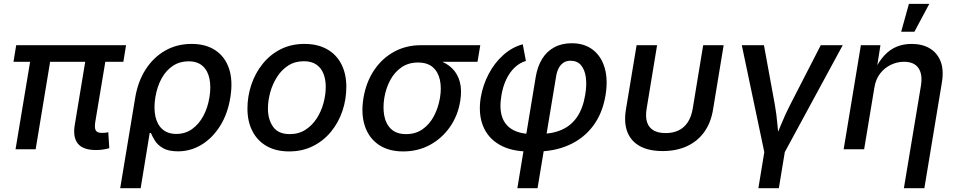

<svg xmlns="http://www.w3.org/2000/svg" viewBox="-20 -783 5019 1007"><path d="M483.9 3.9Q415 3.9 388.2 -30Q361.3 -64 372.1 -127.9L436.5 -516.6H542L480.5 -148.4Q474.6 -115.2 481.4 -100.6Q488.3 -85.9 514.2 -85.9Q527.3 -85.9 534.7 -86.9Q542 -87.9 547.9 -89.8L553.2 -5.9Q542.5 -2.4 523.9 0.7Q505.4 3.9 483.9 3.9ZM61.5 0 147.5 -516.6H252.4L167 0ZM50.8 -459 64.9 -545.9H641.1L627 -459Z M610.4 204.1 689 -270Q703.1 -355.5 743.9 -418.9Q784.7 -482.4 846.4 -517.6Q908.2 -552.7 984.9 -552.7Q1059.6 -552.7 1109.9 -519Q1160.2 -485.4 1181.2 -423.1Q1202.1 -360.8 1188.5 -274.4Q1174.8 -187 1134.8 -123Q1094.7 -59.1 1037.4 -24.2Q980 10.7 913.6 10.7Q864.3 10.7 835.7 -5.6Q807.1 -22 793 -44.7Q778.8 -67.4 771.5 -85.4H765.1L717.8 204.1ZM904.8 -80.6Q951.7 -80.6 987.3 -106Q1022.9 -131.3 1046.4 -174.8Q1069.8 -218.3 1078.6 -273.4Q1087.4 -327.6 1078.6 -370.1Q1069.8 -412.6 1042.7 -437Q1015.6 -461.4 968.3 -461.4Q922.9 -461.4 887.2 -438Q851.6 -414.6 828.1 -372.6Q804.7 -330.6 794.9 -273.9Q785.6 -216.8 794.9 -173.1Q804.2 -129.4 832 -105Q859.9 -80.6 904.8 -80.6Z M1496.6 11.2Q1427.7 11.2 1378.9 -16.6Q1330.1 -44.4 1304 -95Q1277.8 -145.5 1277.8 -213.4Q1277.8 -278.3 1298.3 -339.1Q1318.8 -399.9 1357.7 -448.2Q1396.5 -496.6 1451.9 -524.7Q1507.3 -552.7 1577.1 -552.7Q1645.5 -552.7 1694.8 -525.1Q1744.1 -497.6 1770.3 -446.8Q1796.4 -396 1796.4 -327.6Q1796.4 -261.7 1775.9 -200.9Q1755.4 -140.1 1716.1 -92.3Q1676.8 -44.4 1621.3 -16.6Q1565.9 11.2 1496.6 11.2ZM1499.5 -79.6Q1546.9 -79.6 1582.3 -102.5Q1617.7 -125.5 1641.4 -162.4Q1665 -199.2 1676.8 -242.9Q1688.5 -286.6 1688.5 -327.6Q1688.5 -366.2 1676.5 -396.5Q1664.6 -426.8 1639.2 -444.3Q1613.8 -461.9 1573.7 -461.9Q1526.9 -461.9 1491.7 -439.2Q1456.5 -416.5 1432.9 -379.2Q1409.2 -341.8 1397.2 -298.3Q1385.3 -254.9 1385.3 -212.9Q1385.3 -155.8 1412.6 -117.7Q1439.9 -79.6 1499.5 -79.6Z M2094.7 11.2Q2017.6 11.2 1966.1 -23.9Q1914.6 -59.1 1893.6 -122.1Q1872.6 -185.1 1886.2 -269Q1900.4 -353 1942.4 -415.3Q1984.4 -477.5 2047.1 -511.7Q2109.9 -545.9 2187 -545.9H2499L2484.4 -459H2245.6L2171.9 -455.1Q2122.6 -455.1 2086.2 -430.2Q2049.8 -405.3 2027.1 -363.5Q2004.4 -321.8 1995.6 -269.5Q1987.3 -218.3 1995.6 -175Q2003.9 -131.8 2032 -105.7Q2060.1 -79.6 2109.9 -79.6Q2159.7 -79.6 2196.3 -105.2Q2232.9 -130.9 2255.9 -174.3Q2278.8 -217.8 2287.6 -269.5Q2296.4 -322.3 2287.1 -364.3Q2277.8 -406.2 2249.8 -430.7Q2221.7 -455.1 2171.9 -455.1L2176.8 -481.4Q2233.4 -481.4 2277.8 -467.3Q2322.3 -453.1 2351.3 -424.6Q2380.4 -396 2391.8 -353Q2403.3 -310.1 2393.6 -252Q2381.3 -176.3 2339.6 -116.7Q2297.9 -57.1 2234.9 -22.9Q2171.9 11.2 2094.7 11.2Z M2693.4 204.1 2790 -380.9Q2799.3 -435.1 2823.5 -474.4Q2847.7 -513.7 2887 -534.9Q2926.3 -556.2 2979 -556.2Q3044.9 -556.2 3089.4 -522Q3133.8 -487.8 3151.6 -426.3Q3169.4 -364.7 3155.8 -283.2Q3140.1 -188.5 3090.8 -122.8Q3041.5 -57.1 2964.8 -22.7Q2888.2 11.7 2790.5 11.7H2756.8Q2662.1 11.7 2600.3 -23.7Q2538.6 -59.1 2513.2 -123Q2487.8 -187 2501.5 -272Q2512.7 -337.4 2543 -395Q2573.2 -452.6 2619.1 -493.9Q2665 -535.2 2721.7 -550.8L2738.3 -463.4Q2706.1 -454.1 2679.7 -429.2Q2653.3 -404.3 2635.3 -366.5Q2617.2 -328.6 2609.4 -280.3Q2598.6 -214.4 2613.5 -169.9Q2628.4 -125.5 2668.7 -102.8Q2709 -80.1 2772.5 -80.1H2805.7Q2875.5 -80.1 2925.5 -102.1Q2975.6 -124 3006.6 -169.4Q3037.6 -214.8 3049.3 -285.6Q3058.1 -337.4 3052.5 -377.7Q3046.9 -418 3027.1 -441.2Q3007.3 -464.4 2972.2 -464.4Q2950.2 -464.4 2934.8 -453.9Q2919.4 -443.4 2909.9 -424.8Q2900.4 -406.2 2896.5 -381.3L2799.3 204.1Z M3455.6 9.3Q3383.8 9.3 3336.9 -16.1Q3290 -41.5 3270.8 -89.8Q3251.5 -138.2 3262.7 -208L3318.8 -545.9H3426.3L3371.6 -213.9Q3364.3 -170.4 3373.8 -141.8Q3383.3 -113.3 3408 -99.1Q3432.6 -85 3471.2 -85Q3509.8 -85 3539.1 -99.1Q3568.4 -113.3 3587.2 -141.8Q3606 -170.4 3613.3 -213.9L3668 -545.9H3775.4L3719.7 -208Q3708.5 -139.2 3673.6 -90.6Q3638.7 -42 3583.3 -16.4Q3527.8 9.3 3455.6 9.3Z M3989.3 18.1 3870.6 -545.9H3986.8L4043.5 -235.8Q4052.7 -184.6 4057.1 -133.1Q4061.5 -81.5 4066.9 -30.8H4034.7Q4057.1 -81.5 4078.1 -133.1Q4099.1 -184.6 4125.5 -235.8L4284.7 -545.9H4399.9L4094.2 18.1ZM3957.5 204.1 3991.7 -3.9H4099.1L4064.9 204.1Z M4565.9 -323.2 4512.2 0H4404.8L4495.1 -545.9H4597.7L4576.7 -412.1H4565.4Q4589.8 -461.9 4618.9 -492.9Q4647.9 -523.9 4683.3 -538.3Q4718.8 -552.7 4761.2 -552.7Q4816.9 -552.7 4856.4 -529.3Q4896 -505.9 4913.6 -460.2Q4931.2 -414.6 4919.4 -346.7L4828.1 204.1H4720.7L4810.1 -333.5Q4819.8 -393.1 4797.1 -426Q4774.4 -459 4721.2 -459Q4685.5 -459 4652.3 -443.1Q4619.1 -427.2 4595.9 -397.2Q4572.8 -367.2 4565.9 -323.2ZM4706.5 -616.7 4747.1 -762.7H4854L4775.9 -616.7Z"/></svg>

Font: Inter Medium
Style: Italic
Weight: 500
Italic angle: -9.3988°
Designer: Rasmus Andersson
Foundry: rsms
Version: Version 4.001;git-66647c0bb